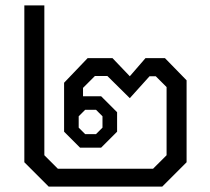

<svg xmlns="http://www.w3.org/2000/svg" viewBox="-20 -690 775 710"><path d="M70 -90V-670H144V-116L194 -66H546L596 -116V-368L556 -408H533L460 -327L377 -409H331L287 -365V-334H354L413 -275V-203L354 -144H276L217 -203V-384L304 -475H396L460 -408L518 -475H590L670 -393V-90L580 0H160ZM335 -194 359 -218V-260L335 -284H295L271 -260V-218L295 -194Z"/></svg>

Font: Chakra Petch
Style: Regular
Weight: 400
Designer: Katatrad Aksorn Co.,Ltd.
Foundry: Cadson Demak Co.,Ltd.
Version: Version 1.000; ttfautohint (v1.6)